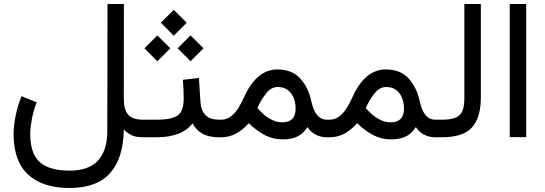

<svg xmlns="http://www.w3.org/2000/svg" viewBox="-20 -687 2726 961"><path d="M163.6 -174.8 87.9 -205.6C74.7 -172.9 64.5 -140.1 58.1 -106.4C51.3 -72.8 47.9 -43 47.9 -17.1C47.9 73.2 71.8 141.1 120.1 186C168 231.4 237.8 253.9 329.1 253.9C419.4 253.9 486.8 229 531.2 179.2C575.7 129.4 598.1 57.1 599.6 -38.1C612.3 -25.9 625.5 -16.6 638.7 -10.3C651.9 -3.4 671.9 0 698.2 0H712.4V-87.9H697.3C659.7 -87.9 634.3 -96.7 620.6 -114.3C606.4 -131.3 599.6 -157.2 599.6 -191.9L600.1 -667H518.1L517.1 -33.2C517.1 100.1 454.6 167 329.6 167C260.3 167 210 152.8 178.7 124C147 95.7 131.3 48.3 131.3 -17.6C131.3 -38.6 134.3 -63 139.6 -91.3C145 -119.6 152.8 -147.5 163.6 -174.8Z M1086.9 0V-87.9H1076.2C1018.1 -87.9 987.3 -117.2 983.4 -176.3L975.6 -296.9L895.5 -287.6C896.5 -272.5 897.5 -255.9 898.4 -238.8C898.9 -221.7 899.4 -205.1 899.4 -189C898.9 -149.9 889.2 -123.5 869.1 -109.4C849.1 -95.2 814.9 -87.9 766.6 -87.9H692.9V0H765.6C806.6 0 842.3 -5.9 873 -17.6C903.3 -29.3 926.8 -46.9 943.4 -69.8C955.6 -46.9 972.2 -29.8 993.2 -18.1C1014.2 -5.9 1041.5 0 1075.2 0ZM785.2 -573.2 849.6 -508.3 914.6 -573.2 849.6 -637.7ZM869.1 -445.3 933.6 -380.4 998.5 -445.3 933.6 -509.8ZM703.1 -445.3 767.6 -380.4 832.5 -445.3 767.6 -509.8Z M1225.1 -70.3C1252.9 -43.5 1280.8 -23.4 1307.6 -9.8C1334.5 3.9 1363.8 10.7 1395.5 10.7C1424.3 10.7 1448.7 5.9 1468.8 -3.9C1488.3 -13.2 1504.9 -28.8 1519 -50.8C1531.2 -32.7 1545.4 -20 1562 -12.2C1578.1 -3.9 1596.2 0 1615.7 0H1629.4V-87.9H1616.2C1577.1 -87.9 1551.3 -118.7 1538.1 -180.7C1528.8 -225.1 1510.7 -262.7 1483.4 -293.5C1456.1 -324.2 1417.5 -339.4 1368.2 -339.4C1298.8 -339.4 1243.2 -293 1201.7 -200.7C1193.8 -183.1 1184.6 -165.5 1174.3 -148.4C1164.1 -131.3 1151.4 -116.7 1137.2 -105.5C1123 -93.8 1105.5 -87.9 1085.4 -87.9H1067.4V0H1087.9C1113.8 0 1138.2 -5.9 1161.1 -18.1C1183.6 -30.3 1205.1 -47.4 1225.1 -70.3ZM1268.1 -146.5C1280.3 -172.9 1294.4 -196.8 1311.5 -218.8C1328.1 -240.7 1347.7 -251.5 1370.6 -251.5C1398.4 -251.5 1419.9 -241.2 1436 -221.2C1451.7 -200.7 1459.5 -174.3 1459.5 -142.6C1459.5 -97.2 1437 -74.7 1391.6 -74.7C1371.6 -74.7 1351.6 -80.6 1331.1 -92.3C1310.5 -103.5 1289.6 -121.6 1268.1 -146.5Z M1767.6 -70.3C1795.4 -43.5 1823.2 -23.4 1850.1 -9.8C1877 3.9 1906.2 10.7 1938 10.7C1966.8 10.7 1991.2 5.9 2011.2 -3.9C2030.8 -13.2 2047.4 -28.8 2061.5 -50.8C2073.7 -32.7 2087.9 -20 2104.5 -12.2C2120.6 -3.9 2138.7 0 2158.2 0H2171.9V-87.9H2158.7C2119.6 -87.9 2093.8 -118.7 2080.6 -180.7C2071.3 -225.1 2053.2 -262.7 2025.9 -293.5C1998.5 -324.2 1960 -339.4 1910.6 -339.4C1841.3 -339.4 1785.6 -293 1744.1 -200.7C1736.3 -183.1 1727.1 -165.5 1716.8 -148.4C1706.5 -131.3 1693.8 -116.7 1679.7 -105.5C1665.5 -93.8 1647.9 -87.9 1627.9 -87.9H1609.9V0H1630.4C1656.2 0 1680.7 -5.9 1703.6 -18.1C1726.1 -30.3 1747.6 -47.4 1767.6 -70.3ZM1810.5 -146.5C1822.8 -172.9 1836.9 -196.8 1854 -218.8C1870.6 -240.7 1890.1 -251.5 1913.1 -251.5C1940.9 -251.5 1962.4 -241.2 1978.5 -221.2C1994.1 -200.7 2002 -174.3 2002 -142.6C2002 -97.2 1979.5 -74.7 1934.1 -74.7C1914.1 -74.7 1894 -80.6 1873.5 -92.3C1853 -103.5 1832 -121.6 1810.5 -146.5Z M2152.3 0H2191.4C2263.7 0 2314.5 -16.6 2343.3 -50.3C2372.1 -83.5 2386.7 -132.3 2386.7 -197.3V-667H2304.2V-196.8C2304.2 -172.9 2301.8 -152.8 2296.4 -136.7C2291 -120.6 2280.8 -108.4 2264.6 -100.1C2248.5 -91.8 2224.6 -87.9 2191.9 -87.9H2152.3Z M2531.2 -667V-0.5H2613.8V-667Z"/></svg>

Font: Vazir
Style: Regular
Weight: 400
Designer: Saber Rastikerdar
Foundry: Saber Rastikerdar
Version: Version 27.002;January 24, 2021;FontCreator 13.0.0.2683 64-b